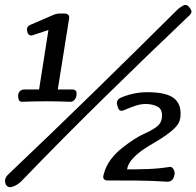

<svg xmlns="http://www.w3.org/2000/svg" viewBox="-50 -737 799 781"><path d="M147 -615 87 -595Q77 -591 70.5 -594Q64 -597 61 -607V-609Q58 -620 62 -626.5Q66 -633 76 -637L164 -675Q179 -682 193 -682H212Q222 -682 227.5 -676.5Q233 -671 231 -661L185 -373H244Q254 -373 258.5 -367.5Q263 -362 261 -352V-349Q260 -339 252.5 -330.5Q245 -322 235 -323Q187 -325 138 -325Q89 -325 40 -323Q30 -323 26.5 -331Q23 -339 24 -349V-352Q26 -362 32.5 -367.5Q39 -373 49 -373H109ZM387 -3Q377 -3 372.5 -9Q368 -15 371 -25Q380 -61 400.5 -88Q421 -115 446.5 -135Q472 -155 495 -170Q516 -184 541 -195Q566 -206 585.5 -220Q605 -234 608 -255Q613 -290 593 -302Q573 -314 542 -314Q523 -314 503 -307.5Q483 -301 457 -290Q447 -285 440 -287Q433 -289 430 -299L427 -309Q424 -318 427 -326Q430 -334 438 -338Q462 -349 490.5 -355.5Q519 -362 549 -362Q630 -362 660.5 -335Q691 -308 683 -255Q680 -236 663.5 -219Q647 -202 624 -186Q601 -170 577.5 -156.5Q554 -143 536 -131Q508 -112 489 -91Q470 -70 467 -48Q510 -48 553 -49.5Q596 -51 640 -58Q649 -60 655.5 -49Q662 -38 660 -27L659 -24Q658 -14 650.5 -5.5Q643 3 629 2Q569 -2 508.5 -2.5Q448 -3 387 -3ZM-20 21Q-29 14 -29.5 0Q-30 -14 -18 -26Q160 -195 332 -363Q504 -531 674 -700Q687 -711 697.5 -715.5Q708 -720 717 -711Q724 -704 728 -694.5Q732 -685 720 -674Q542 -505 371 -337Q200 -169 37 0Q29 8 18.5 14.5Q8 21 -2.5 23.5Q-13 26 -20 21Z"/></svg>

Font: Winky Sans Light
Style: Italic
Weight: 300
Italic angle: -8.97852°
Designer: Simon Atzbach
Foundry: typofactur
Version: Version 1.205